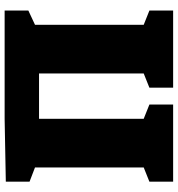

<svg xmlns="http://www.w3.org/2000/svg" viewBox="10 -760 750 809"><g transform="rotate(-90 384.5 -355.0)"><path d="M745 -710V-610L685 -582V-124L745 -100V0H420V-100L480 -124V-565H289V-124L349 -100V0H24V-100L84 -124V-582L24 -605V-705L289 -710Z"/></g></svg>

Font: Bitter Pro Black
Style: Regular
Weight: 900
Designer: Sol Matas, and Bitter project Authors
Foundry: Sol Matas
Version: Version 1.010